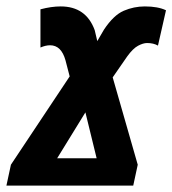

<svg xmlns="http://www.w3.org/2000/svg" viewBox="-61 -578 537 598"><path d="M354 0 368 -65 290 -337 335 -402Q353 -427 369 -435.5Q385 -444 397 -444Q417 -444 431 -436L456 -546Q431 -558 390 -558Q356 -558 324.5 -544.5Q293 -531 263 -486L242 -450L234 -484Q207 -558 128 -558Q99 -558 65 -549V-430Q81 -437 95 -437Q130 -437 143 -390L156 -340L-27 -65L-41 0ZM205 -228 240 -85H117Z"/></svg>

Font: Noto Sans UI Condensed ExtraBold
Style: Italic
Weight: 800
Width: 3
Designer: Monotype Design Team
Foundry: Monotype Imaging Inc.
Version: 1.001